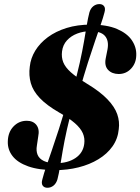

<svg xmlns="http://www.w3.org/2000/svg" viewBox="-20 -814 670 916"><path d="M242.9 -2.3Q165.2 -2.3 114.5 -20.4Q63.8 -38.4 39.8 -69.5Q15.7 -100.6 17.3 -140.1Q18.5 -183.7 44.4 -210.7Q70.3 -237.8 107.7 -237.8Q138.2 -237.8 153.9 -217.5Q169.6 -197.2 162.3 -162.3L156 -119.6Q151.6 -94.5 159.3 -75.6Q167.1 -56.7 189 -46.1Q210.9 -35.5 248.4 -35.5Q303.3 -35.5 340 -60Q376.6 -84.6 381.9 -127.7Q385.5 -154.5 375.2 -178.3Q364.8 -202.1 337.4 -226.2Q310 -250.2 262.8 -276.9Q202.7 -311.5 170.1 -345.9Q137.4 -380.3 127 -417.4Q116.5 -454.5 122.1 -496.1Q126.2 -536.2 148.2 -572.3Q170.2 -608.4 208.1 -636.5Q246 -664.5 297.8 -680.6Q349.6 -696.6 413 -696.6Q490 -696.6 538.5 -675.7Q587.1 -654.8 609.3 -621.5Q631.6 -588.1 630.1 -550.3Q629.4 -512.4 605.5 -486.7Q581.6 -460.9 546 -460.9Q513.8 -461.3 495.7 -480.6Q477.5 -499.9 484.3 -535.1L493.1 -579.6Q500.2 -620.1 480.6 -642.7Q461 -665.2 411.4 -665.2Q378.1 -665.2 348.5 -654Q318.9 -642.7 299.4 -621.3Q279.9 -599.9 276 -569.1Q272.3 -541 281.8 -516.9Q291.4 -492.9 318.3 -468.9Q345.3 -444.9 393.3 -415.7Q457.1 -377.3 492.1 -340.8Q527.2 -304.4 539.4 -268.9Q551.6 -233.5 546.6 -197.8Q542.4 -152.2 516.9 -115.9Q491.4 -79.7 449.5 -54.3Q407.7 -28.9 354.7 -15.6Q301.7 -2.3 242.9 -2.3ZM358.4 -377.1H325.3Q347.5 -455.3 360.4 -514.1Q373.4 -572.8 380.9 -616.7Q388.5 -660.6 394 -694.1Q399.5 -727.5 406.5 -754.7Q412.1 -774 425 -784.2Q438 -794.5 454.3 -794.5Q469.3 -794.5 476.7 -784.2Q484.2 -774 478.2 -753.8Q471.7 -728.7 460.4 -696.1Q449.2 -663.5 433.9 -619.4Q418.7 -575.2 399.6 -515.7Q380.6 -456.2 358.4 -377.1ZM301.3 -334H334.5Q312.6 -256.2 299.5 -197.1Q286.4 -138 279 -93.9Q271.6 -49.8 266.1 -17Q260.7 15.8 254.1 41.4Q248.3 61 235.4 71.4Q222.6 81.8 206.2 81.8Q191 81.8 183.6 71.4Q176.2 61 182.4 40.5Q189.4 13.2 200.7 -19.7Q212 -52.7 227.1 -96.4Q242.2 -140.1 261 -198.3Q279.8 -256.6 301.3 -334Z"/></svg>

Font: Fraunces Wonky
Style: Italic
Weight: 900
Italic angle: -16°
Version: Version 1.000;[b76b70a41]